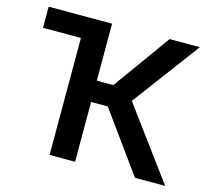

<svg xmlns="http://www.w3.org/2000/svg" viewBox="-104 -852 1075 977"><g transform="rotate(15 433.5 -364.0)"><path d="M300.3 -727.5V-616.2H36.1V-727.5ZM235.8 0V-727.5H370.1V-427.2H457L673.3 -727.5H832.5L568.8 -374L844.7 0H685.5L458 -314.9H370.1V0Z"/></g></svg>

Font: V-Inter
Style: SemiBold-600
Weight: 600
Designer: Rasmus Andersson
Foundry: rsms
Version: Version 4.000;git-4146feb